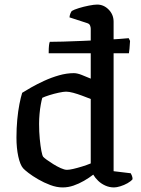

<svg xmlns="http://www.w3.org/2000/svg" viewBox="-20 -820 615 840"><path d="M193 -587Q193 -611 194.5 -622.5Q196 -634 198 -637Q218 -637 256 -638Q294 -639 339 -641Q384 -643 426.5 -645Q469 -647 501 -649.5Q533 -652 543 -653L549 -641Q548 -619 546.5 -606.5Q545 -594 544 -587ZM254 0Q228 0 200 -10.5Q172 -21 147 -35.5Q122 -50 104.5 -63.5Q87 -77 81 -84Q68 -99 60 -135.5Q52 -172 52 -218Q52 -259 55.5 -296.5Q59 -334 65 -364.5Q71 -395 77 -414Q91 -423 116.5 -437.5Q142 -452 173.5 -466.5Q205 -481 238.5 -490.5Q272 -500 303 -500Q318 -500 338 -492Q358 -484 377 -476V-694Q377 -701 374 -708.5Q371 -716 361 -719L284 -744Q285 -754 288 -761Q291 -768 294 -772Q304 -778 325 -784.5Q346 -791 369 -795.5Q392 -800 405 -800Q434 -800 455.5 -778Q477 -756 477 -725V-71L552 -62Q554 -59 557 -51.5Q560 -44 560 -36Q553 -27 538 -18.5Q523 -10 506.5 -5Q490 0 479 0Q459 0 441 -8Q423 -16 409.5 -29Q396 -42 388 -56Q370 -42 347.5 -29Q325 -16 301.5 -8Q278 0 254 0ZM273 -77Q283 -77 300.5 -81Q318 -85 339 -91.5Q360 -98 377 -105V-387Q359 -394 339 -401.5Q319 -409 300.5 -414Q282 -419 269 -419Q258 -419 237 -414.5Q216 -410 195.5 -403.5Q175 -397 165 -392Q162 -382 158.5 -363Q155 -344 153 -321.5Q151 -299 151 -278Q151 -243 154 -212Q157 -181 161 -160Q165 -139 169 -134Q172 -130 184.5 -121Q197 -112 213 -102Q229 -92 245.5 -84.5Q262 -77 273 -77Z"/></svg>

Font: Texturina Medium 12pt Medium
Style: Regular
Weight: 500
Version: Version 1.002